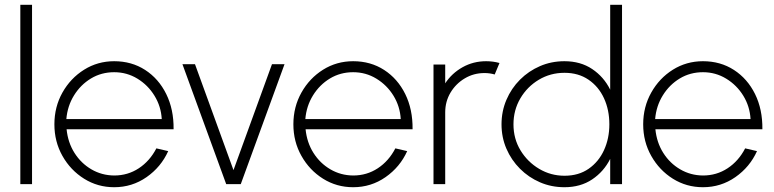

<svg xmlns="http://www.w3.org/2000/svg" viewBox="-20 -770 3238 803"><path d="M65 0V-750H114V0Z M457.5 13Q388.5 13 331.8 -22.5Q275 -58 241.2 -117.8Q207.5 -177.5 207.5 -250Q207.5 -323 241.2 -383Q275 -443 331.8 -478.5Q388.5 -514 457.5 -514Q530.5 -514 587 -477.5Q643.5 -441 675.2 -376.8Q707 -312.5 706 -229.5H258.5Q264 -174 291.5 -130.5Q319 -87 362.2 -61.8Q405.5 -36.5 457.5 -36Q514.5 -36 560.5 -66.2Q606.5 -96.5 634 -149.5L683.5 -138Q653.5 -71.5 593 -29.2Q532.5 13 457.5 13ZM257.5 -272H656.5Q653.5 -325 626.2 -369.5Q599 -414 554.8 -441Q510.5 -468 457.5 -468Q404 -468 360.5 -441.8Q317 -415.5 289.5 -371Q262 -326.5 257.5 -272Z M987 0H926L743 -501.5H795.5L956.5 -58.5L1117.5 -501.5H1170Z M1457 13Q1388 13 1331.2 -22.5Q1274.5 -58 1240.8 -117.8Q1207 -177.5 1207 -250Q1207 -323 1240.8 -383Q1274.5 -443 1331.2 -478.5Q1388 -514 1457 -514Q1530 -514 1586.5 -477.5Q1643 -441 1674.8 -376.8Q1706.5 -312.5 1705.5 -229.5H1258Q1263.5 -174 1291 -130.5Q1318.5 -87 1361.8 -61.8Q1405 -36.5 1457 -36Q1514 -36 1560 -66.2Q1606 -96.5 1633.5 -149.5L1683 -138Q1653 -71.5 1592.5 -29.2Q1532 13 1457 13ZM1257 -272H1656Q1653 -325 1625.8 -369.5Q1598.5 -414 1554.2 -441Q1510 -468 1457 -468Q1403.5 -468 1360 -441.8Q1316.5 -415.5 1289 -371Q1261.5 -326.5 1257 -272Z M1793 0V-500H1842V-421.5Q1869.5 -463.5 1914.5 -488.8Q1959.5 -514 2013 -514Q2042.5 -514 2069 -506.5L2049 -458.5Q2028.5 -464.5 2006.5 -464.5Q1961 -464.5 1923.8 -442.2Q1886.5 -420 1864.2 -382.8Q1842 -345.5 1842 -300V0Z M2532 -750H2581.5V0H2532V-105.5Q2505.5 -52.5 2456.8 -19.8Q2408 13 2340.5 13Q2286 13 2238.5 -7.5Q2191 -28 2154.8 -64.2Q2118.5 -100.5 2098 -148Q2077.5 -195.5 2077.5 -250Q2077.5 -304.5 2098 -352.5Q2118.5 -400.5 2154.8 -436.8Q2191 -473 2238.5 -493.5Q2286 -514 2340.5 -514Q2408 -514 2456.8 -481.2Q2505.5 -448.5 2532 -395ZM2341 -35Q2400 -35 2442 -64.2Q2484 -93.5 2506.2 -142.2Q2528.5 -191 2528.5 -250Q2528.5 -310.5 2506 -359.2Q2483.5 -408 2441.2 -436.8Q2399 -465.5 2341 -465.5Q2282 -465.5 2233.5 -436.5Q2185 -407.5 2156.2 -358.5Q2127.5 -309.5 2127.5 -250Q2127.5 -189.5 2157 -141Q2186.5 -92.5 2235 -63.8Q2283.5 -35 2341 -35Z M2920 13Q2851 13 2794.2 -22.5Q2737.5 -58 2703.8 -117.8Q2670 -177.5 2670 -250Q2670 -323 2703.8 -383Q2737.5 -443 2794.2 -478.5Q2851 -514 2920 -514Q2993 -514 3049.5 -477.5Q3106 -441 3137.8 -376.8Q3169.5 -312.5 3168.5 -229.5H2721Q2726.5 -174 2754 -130.5Q2781.5 -87 2824.8 -61.8Q2868 -36.5 2920 -36Q2977 -36 3023 -66.2Q3069 -96.5 3096.5 -149.5L3146 -138Q3116 -71.5 3055.5 -29.2Q2995 13 2920 13ZM2720 -272H3119Q3116 -325 3088.8 -369.5Q3061.5 -414 3017.2 -441Q2973 -468 2920 -468Q2866.5 -468 2823 -441.8Q2779.5 -415.5 2752 -371Q2724.5 -326.5 2720 -272Z"/></svg>

Font: Urbanist ExtraLight
Style: Regular
Weight: 200
Designer: Corey Hu
Foundry: Corey Hu
Version: Version 1.330; ttfautohint (v1.8.4.7-5d5b)